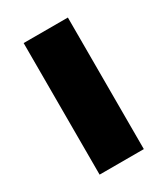

<svg xmlns="http://www.w3.org/2000/svg" viewBox="-127 -532 519 594"><g transform="rotate(-30 132.5 -235.0)"><path d="M211 0V-470H53V0Z"/></g></svg>

Font: Gantari ExtraBold
Style: Regular
Weight: 800
Designer: Anugrah Pasau
Foundry: Lafontype
Version: Version 1.000